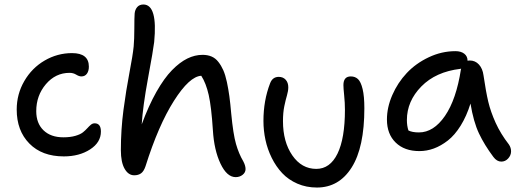

<svg xmlns="http://www.w3.org/2000/svg" viewBox="-20 -758 2336 864"><path d="M267.1 -54.2Q168.9 -54.2 112.1 -112.1Q55.2 -169.9 55.2 -265.1Q55.2 -334.5 89.4 -393.3Q123.5 -452.1 180.9 -485.6Q238.3 -519 304.2 -519Q379.9 -519 379.9 -458Q379.9 -438.5 371.1 -426.3Q362.3 -414.1 346.2 -414.1Q335.9 -414.1 322.8 -422.1Q309.6 -430.2 293 -430.2Q230 -430.2 186.5 -379.2Q143.1 -328.1 143.1 -257.8Q143.1 -203.1 175.8 -171.6Q208.5 -140.1 265.1 -140.1Q296.4 -140.1 319.1 -146.7Q341.8 -153.3 353.3 -162.6Q364.7 -171.9 372.8 -180.9Q380.9 -189.9 388.7 -196.5Q396.5 -203.1 405.8 -203.1Q434.1 -203.1 434.1 -166Q434.1 -117.2 385.5 -85.7Q336.9 -54.2 267.1 -54.2Z M584 30.8Q557.6 30.8 540.8 1.5Q523.9 -27.8 523.9 -82Q523.9 -174.3 535.6 -263.2Q547.4 -352.1 562.5 -430.9Q577.6 -509.8 581.5 -548.8Q584.5 -581.5 584.5 -630.1Q584.5 -678.7 585.9 -696.8Q587.4 -714.4 597.4 -726.1Q607.4 -737.8 626 -737.8Q689.9 -736.3 673.8 -568.8Q669.9 -534.7 646.2 -406.5Q622.6 -278.3 617.7 -198.2Q648.9 -282.7 683.8 -344.5Q718.8 -406.2 753.9 -442.1Q789.1 -478 823 -494.6Q856.9 -511.2 891.6 -511.2Q914.1 -511.2 931.9 -503.7Q949.7 -496.1 962.6 -479.5Q975.6 -462.9 984.9 -441.9Q994.1 -420.9 1001 -388.9Q1007.8 -356.9 1012.2 -324.5Q1016.6 -292 1020.5 -247.1Q1029.3 -154.3 1042 -110.1Q1054.7 -65.9 1074.7 -32.2Q1085 -12.7 1085 2.9Q1085 18.1 1071.8 28.6Q1058.6 39.1 1040.5 39.1Q1001 39.1 972.2 -21.7Q943.4 -82.5 938 -171.9Q931.2 -277.3 919.2 -330.6Q907.2 -383.8 885.7 -417Q832.5 -414.1 762.7 -304.2Q692.9 -194.3 634.8 -9.8Q627 13.2 614.7 22Q602.5 30.8 584 30.8Z M1406.2 85.9Q1358.4 85.9 1318.1 68.4Q1277.8 50.8 1250 21.2Q1222.2 -8.3 1202.9 -47.4Q1183.6 -86.4 1174.6 -128.4Q1165.5 -170.4 1165.5 -213.9Q1165.5 -305.7 1195.3 -382.8Q1206.1 -412.1 1234.4 -412.1Q1253.9 -412.1 1265.6 -399.2Q1277.3 -386.2 1277.3 -365.2Q1277.3 -349.1 1271.5 -329.3Q1265.6 -309.6 1259.5 -280.5Q1253.4 -251.5 1253.4 -212.9Q1253.4 -119.6 1295.4 -58.8Q1337.4 2 1403.3 2Q1465.3 2 1498.8 -66.7Q1532.2 -135.3 1532.2 -264.2Q1532.2 -294.9 1528.8 -328.1Q1525.4 -361.3 1525.4 -375Q1525.4 -414.1 1558.6 -414.1Q1578.1 -414.1 1591.1 -401.9Q1604 -389.6 1611.8 -357.2Q1619.6 -324.7 1619.6 -271Q1619.6 -94.7 1562.5 -4.4Q1505.4 85.9 1406.2 85.9Z M1867.2 -78.1Q1799.8 -78.1 1760.5 -116.5Q1721.2 -154.8 1721.2 -220.2Q1721.2 -274.9 1745.4 -330.3Q1769.5 -385.7 1810.3 -429.2Q1851.1 -472.7 1909.2 -500.2Q1967.3 -527.8 2029.8 -527.8Q2054.2 -527.8 2069.1 -516.4Q2084 -504.9 2084 -484.9Q2086.9 -485.8 2093.8 -485.8Q2118.7 -485.8 2135.3 -467.5Q2151.9 -449.2 2155.8 -418.9Q2166.5 -345.7 2177.2 -300.3Q2188 -254.9 2210.4 -205.3Q2232.9 -155.8 2270 -107.9Q2280.3 -92.8 2279.8 -75.7Q2279.3 -58.6 2266.6 -44.7Q2253.9 -30.8 2235.8 -30.8Q2215.8 -30.8 2200.2 -51.8Q2159.7 -106 2135.3 -157.7Q2110.8 -209.5 2097.2 -292Q2079.6 -235.4 2053 -192.6Q2026.4 -149.9 1995.4 -125.7Q1964.4 -101.6 1932.4 -89.8Q1900.4 -78.1 1867.2 -78.1ZM1811 -217.8Q1811 -191.9 1817.9 -170.9Q1835 -162.1 1865.2 -162.1Q1931.2 -162.1 1982.2 -236.1Q2033.2 -310.1 2054.2 -445.8L2055.2 -449.2L2051.8 -448.2Q1940.9 -435.1 1876 -368.9Q1811 -302.7 1811 -217.8Z"/></svg>

Font: Shantell Sans Irregular Bouncy
Style: Regular
Weight: 400
Designer: Stephen Nixon, Anya Danilova, Shantell Martin
Foundry: Arrow Type
Version: Version 1.006;[9816181b4]